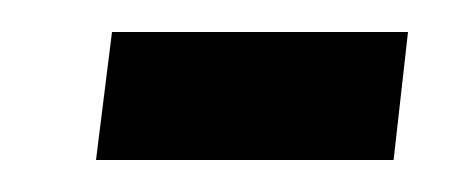

<svg xmlns="http://www.w3.org/2000/svg" viewBox="-20 -100 295 120"><path d="M40 0H226L235 -80H50Z"/></svg>

Font: Noto Sans Arabic UI XCn SmBd
Style: Regular
Weight: 600
Width: 2
Designer: Monotype Design Team, Nadine Chahine and Nizar Qandah
Foundry: Monotype Imaging Inc.
Version: Version 2.010